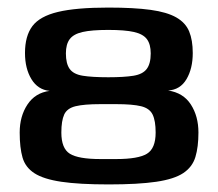

<svg xmlns="http://www.w3.org/2000/svg" viewBox="-20 -483 576 507"><path d="M267 4Q189 4 142 -3Q95 -10 71 -25.5Q47 -41 39.5 -67Q32 -93 32 -133Q32 -176 52.5 -207Q73 -238 111 -243Q80 -246 63 -274Q46 -302 46 -343Q46 -388 65.5 -414Q85 -440 133 -451.5Q181 -463 266 -463Q334 -463 377.5 -457Q421 -451 445.5 -437Q470 -423 479.5 -400Q489 -377 489 -343Q489 -302 472.5 -274Q456 -246 424 -244Q464 -238 484 -207Q504 -176 504 -133Q504 -95 496 -68.5Q488 -42 464 -26Q440 -10 392.5 -3Q345 4 267 4ZM245 -63H287Q345 -63 368 -77Q391 -91 391 -133Q391 -164 383 -180.5Q375 -197 352.5 -202.5Q330 -208 287 -208H245Q202 -208 179.5 -202.5Q157 -197 149.5 -180.5Q142 -164 142 -133Q142 -91 164.5 -77Q187 -63 245 -63ZM266 -279Q308 -279 332.5 -283Q357 -287 367.5 -301Q378 -315 378 -342Q378 -366 368 -379.5Q358 -393 334 -398.5Q310 -404 266 -404Q222 -404 198 -398.5Q174 -393 164 -379.5Q154 -366 154 -342Q154 -315 164 -301Q174 -287 198.5 -283Q223 -279 266 -279Z"/></svg>

Font: Genos Thin SemiBold
Style: Regular
Weight: 600
Version: Version 1.010